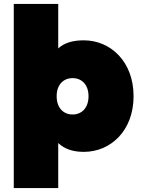

<svg xmlns="http://www.w3.org/2000/svg" viewBox="-20 -762 724 976"><path d="M406 10C542 10 659 -97 659 -273C659 -449 542 -557 406 -557C349 -557 307 -544 276 -516V-742H50V194H276V-35C307 -5 350 10 406 10ZM349 -180C304 -180 268 -212 268 -273C268 -333 304 -365 349 -365C394 -365 430 -333 430 -273C430 -212 394 -180 349 -180Z"/></svg>

Font: Chess Sans Black
Style: Regular
Weight: 900
Designer: Wolf Bōese
Foundry: Wolf Bōese
Version: Version 7.223;Glyphs 3.3 (3306)